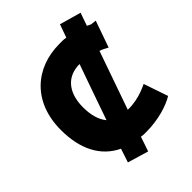

<svg xmlns="http://www.w3.org/2000/svg" viewBox="-267 -942 1199 1199"><g transform="rotate(-45 332.0 -342.5)"><path d="M490 -818 632 -778 602 -692 628 -680C640 -678 662 -677 664 -676L602 -500C587 -508 569 -519 547 -526L412 -141C437 -140 462 -143 485 -147C532 -156 569 -172 596 -185L651 -24C599 8 505 39 393 39C372 39 370 39 351 36L318 133L180 92L210 1C90 -56 27 -176 27 -347C27 -594 189 -734 401 -734C429 -734 435 -735 459 -731ZM225 -349C225 -282 240 -227 272 -189C314 -311 358 -434 401 -556C387 -556 373 -555 360 -552C281 -537 225 -470 225 -349Z"/></g></svg>

Font: Repo Black
Style: Regular
Weight: 900
Designer: Stefan Peev
Foundry: Context Ltd
Version: Version 1.502